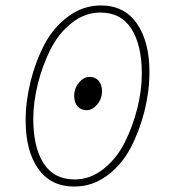

<svg xmlns="http://www.w3.org/2000/svg" viewBox="-20 -672 640 704"><path d="M252 12Q166 12 120 -53.5Q74 -119 74 -230Q74 -300 92 -373Q110 -446 143 -509Q176 -572 230.5 -612Q285 -652 350 -652Q436 -652 482 -585.5Q528 -519 528 -408Q528 -338 510 -265.5Q492 -193 459 -130Q426 -67 372 -27.5Q318 12 252 12ZM254 -14Q311 -14 359.5 -52.5Q408 -91 437.5 -150Q467 -209 483.5 -275Q500 -341 500 -402Q500 -506 462 -566Q424 -626 348 -626Q291 -626 242.5 -587.5Q194 -549 164.5 -489.5Q135 -430 118.5 -363.5Q102 -297 102 -236Q102 -132 140 -73Q178 -14 254 -14ZM252 -320Q252 -348 269.5 -369Q287 -390 308 -390Q329 -390 341.5 -376Q354 -362 354 -338Q354 -310 336.5 -289Q319 -268 298 -268Q277 -268 264.5 -282Q252 -296 252 -320Z"/></svg>

Font: TypoPRO Source Code Pro
Style: Italic
Weight: 200
Italic angle: -11°
Monospace: yes
Designer: Paul D. Hunt, Teo Tuominen
Foundry: Adobe Systems Incorporated
Version: Version 1.030;PS 1.0;hotconv 1.0.84;makeotf.lib2.5.63406